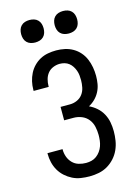

<svg xmlns="http://www.w3.org/2000/svg" viewBox="-140 -1025 780 1106"><g transform="rotate(-15 250.0 -472.0)"><path d="M253 8Q227 8 201 4Q175 0 152 -11.5Q129 -23 109.5 -40.5Q90 -58 77 -80.5Q64 -103 58 -128.5Q52 -154 52 -180V-184H142V-181Q142 -159 149.5 -138Q157 -117 172.5 -101Q188 -85 209.5 -78.5Q231 -72 253 -72Q270 -72 286 -76Q302 -80 315.5 -90Q329 -100 339 -114Q349 -128 354.5 -143.5Q360 -159 362 -176Q364 -193 364 -209Q364 -234 358.5 -259Q353 -284 337.5 -303.5Q322 -323 298.5 -332.5Q275 -342 250 -342H194V-422H250Q272 -422 292.5 -431Q313 -440 326 -457.5Q339 -475 343.5 -497Q348 -519 348 -540Q348 -555 346.5 -569.5Q345 -584 340 -598Q335 -612 327 -624.5Q319 -637 307.5 -646Q296 -655 282 -659Q268 -663 253 -663Q233 -663 213.5 -655Q194 -647 181.5 -631.5Q169 -616 163.5 -596Q158 -576 158 -555V-551H68V-558Q68 -583 73.5 -607Q79 -631 90 -653Q101 -675 118.5 -693Q136 -711 157.5 -722.5Q179 -734 203.5 -738.5Q228 -743 253 -743Q279 -743 304.5 -737.5Q330 -732 352.5 -719Q375 -706 392 -686.5Q409 -667 419 -643Q429 -619 433.5 -593.5Q438 -568 438 -542Q438 -518 434 -494.5Q430 -471 419 -449.5Q408 -428 391 -411Q374 -394 353 -383Q377 -372 397.5 -354Q418 -336 431 -312Q444 -288 449 -261.5Q454 -235 454 -207Q454 -180 449.5 -152Q445 -124 433.5 -98.5Q422 -73 403 -52Q384 -31 360 -17Q336 -3 308.5 2.5Q281 8 253 8ZM350 -818Q336 -818 323 -822Q310 -826 300.5 -835.5Q291 -845 287 -858Q283 -871 283 -885Q283 -899 287 -912Q291 -925 300.5 -934.5Q310 -944 323 -948Q336 -952 350 -952Q364 -952 377 -948Q390 -944 399.5 -934.5Q409 -925 413 -912Q417 -899 417 -885Q417 -871 413 -858Q409 -845 399.5 -835.5Q390 -826 377 -822Q364 -818 350 -818ZM150 -818Q136 -818 123 -822Q110 -826 100.5 -835.5Q91 -845 87 -858Q83 -871 83 -885Q83 -899 87 -912Q91 -925 100.5 -934.5Q110 -944 123 -948Q136 -952 150 -952Q164 -952 177 -948Q190 -944 199.5 -934.5Q209 -925 213 -912Q217 -899 217 -885Q217 -871 213 -858Q209 -845 199.5 -835.5Q190 -826 177 -822Q164 -818 150 -818Z"/></g></svg>

Font: Iosevka Bendy Medium
Style: Regular
Weight: 500
Monospace: yes
Designer: Belleve Invis
Foundry: Belleve Invis
Version: Version 30.1.2